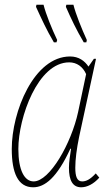

<svg xmlns="http://www.w3.org/2000/svg" viewBox="-20 -786 461 816"><path d="M336 -606H347L349 -616C327 -664 302 -726 292 -766H262L260 -757C281 -709 305 -658 336 -606ZM209 -606H220L223 -616C200 -664 175 -726 165 -766H135L133 -757C155 -709 178 -658 209 -606ZM121 10C170 10 222 -30 279 -154H282C278 -127 273 -98 273 -73C273 -19 289 10 325 10C350 10 378 -4 402 -31L387 -49C363 -23 346 -15 329 -15C307 -15 300 -37 300 -73C300 -109 306 -154 316 -203L388 -536H379L356 -503C340 -527 315 -546 278 -546C124 -546 30 -311 30 -153C30 -52 56 10 121 10ZM123 -15C84 -15 58 -62 58 -153C58 -287 141 -521 274 -521C306 -521 332 -503 346 -471L312 -310C283 -176 191 -15 123 -15Z"/></svg>

Font: Noto Serif Condensed Thin
Style: Italic
Weight: 100
Width: 3
Italic angle: -12°
Designer: Monotype Design Team
Foundry: Monotype Imaging Inc.
Version: Version 2.013